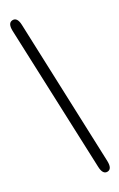

<svg xmlns="http://www.w3.org/2000/svg" viewBox="-144 -854 680 1093"><g transform="rotate(-15 196.0 -307.0)"><path d="M348 179Q318 188 303 138L33 -735Q18 -785 48 -794Q78 -803 93 -754L362 120Q377 170 348 179Z"/></g></svg>

Font: Resource Han Rounded KR
Style: Regular
Weight: 400
Designer: Cyano Hao (round all glyphs); Ryoko NISHIZUKA 西塚涼子 (kana, bopomofo & ideographs); Paul D. Hunt (Latin, Greek & Cyrillic)
Foundry: Cyano Hao
Version: 0.990